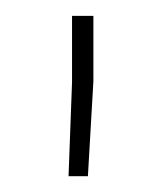

<svg xmlns="http://www.w3.org/2000/svg" viewBox="-20 -770 206 242"><path d="M90.8 -547.9H66.4L70.8 -666.5V-750H97.7V-667.5Z"/></svg>

Font: Heebo Thin
Style: Regular
Weight: 250
Designer: Oded Ezer
Foundry: Meir Sadan
Version: Version 2.001; ttfautohint (v1.5.14-ce02) -l 8 -r 50 -G 200 